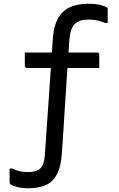

<svg xmlns="http://www.w3.org/2000/svg" viewBox="-20 -761 640 1031"><path d="M113.3 -479H502Q506 -479 508 -477.5Q510 -476 511.5 -474Q513 -472 513 -468Q513 -459.7 513 -445.9Q513 -432.1 513 -418.4Q513 -404.7 513 -395.8H124.3Q121.3 -395.8 118.8 -397.3Q116.3 -398.8 114.8 -401.3Q113.3 -403.8 113.3 -406.8Q113.3 -415.7 113.3 -429.4Q113.3 -443.1 113.3 -456.9Q113.3 -470.7 113.3 -479ZM129.5 162.9Q158.3 162.9 177.9 155.5Q197.5 148 208 127.5Q218.6 107 221.2 67Q225.2 9 229.7 -58Q234.2 -125 239.3 -194.8Q244.3 -264.6 248.6 -331.1Q252.9 -397.5 256.9 -455.4Q260.9 -513.3 263.9 -556.2Q268.3 -619.1 290.2 -660Q312 -700.8 352.7 -720.8Q393.4 -740.7 453.4 -740.7Q496.3 -740.7 522.3 -733.5Q548.3 -726.2 555.3 -719.2Q557.3 -718.2 557.8 -715.7Q558.3 -713.2 558.3 -711.2Q558.3 -705.9 558.3 -695.9Q558.3 -686 558.3 -674.7Q558.3 -663.5 558.3 -653.4Q558.3 -643.3 558.3 -638.2H543Q529.9 -643.8 516.2 -647.7Q502.5 -651.6 486.8 -653.7Q471.1 -655.7 450.2 -655.7Q428.8 -655.7 411.7 -650.1Q394.6 -644.5 381 -631.7Q374.6 -625.1 369.6 -616.2Q364.6 -607.3 361 -596.3Q357.4 -585.2 355.4 -571.7Q353.4 -558.1 352 -541.6Q350 -510.7 346.7 -461.7Q343.4 -412.6 339.1 -351Q334.8 -289.3 330.6 -220.1Q326.3 -151 321.7 -79.8Q317.1 -8.6 312.5 58.7Q307.8 133.1 285.8 174.8Q263.8 216.4 225.2 233.2Q186.6 250 130.1 250Q99.5 250 75.6 244.2Q51.7 238.4 37.7 229.8Q33.7 227.8 32.7 225.3Q31.7 222.8 31.7 218.8Q31.7 208.8 31.7 195.1Q31.7 181.5 31.7 167.4Q31.7 153.2 31.7 144.2H47Q64.6 153.7 84.5 158.3Q104.4 162.9 129.5 162.9Z"/></svg>

Font: Recursive Sans Linear Light
Style: Regular
Weight: 300
Version: Version 1.085